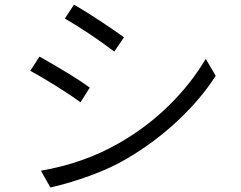

<svg xmlns="http://www.w3.org/2000/svg" viewBox="-20 -784 1040 828"><path d="M259.8 -704.1 298.8 -763.7Q339.8 -741.2 410.2 -694.8Q480.5 -648.4 514.6 -623L472.7 -561.5Q376 -635.7 259.8 -704.1ZM197.3 24.4 156.2 -47.9Q338.9 -79.1 490.2 -165Q612.3 -234.4 708.5 -329.1Q804.7 -423.8 867.2 -530.3L910.2 -457Q845.7 -356.4 746.1 -263.2Q646.5 -169.9 528.3 -100.6Q458 -58.6 365.7 -25.4Q273.4 7.8 197.3 24.4ZM110.4 -478.5 150.4 -540Q305.7 -452.1 367.2 -406.2L327.1 -342.8Q289.1 -371.1 221.2 -413.6Q153.3 -456.1 110.4 -478.5Z"/></svg>

Font: Gen Shin Gothic Normal
Style: Regular
Weight: 300
Designer: [Source Han Sans]
Ryoko NISHIZUKA  (kana & ideographs); Paul D. Hunt (Latin, Greek & Cyrillic); Wenlong ZHANG  (bopomofo
Version: Version 1.002.20150607